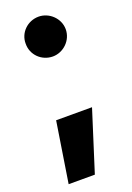

<svg xmlns="http://www.w3.org/2000/svg" viewBox="-144 -590 586 854"><g transform="rotate(-20 148.5 -163.0)"><path d="M241.2 -76.2H71.3L26.4 210H150.4ZM155.3 -347.7C205.1 -347.7 250 -389.6 250 -442.4C250 -494.1 205.1 -536.1 155.3 -536.1C102.5 -536.1 59.6 -494.1 60.5 -442.4C59.6 -389.6 102.5 -347.7 155.3 -347.7Z"/></g></svg>

Font: Pretendard Black
Style: Regular
Weight: 900
Designer: Base glyphs from Inter by Rasmus Andersson; Hangeul glyphs from Noto Sans CJK(Source Han Sans) by Jang Soo-young and Kan
Foundry: Kil Hyung-jin
Version: Version 1.309;Glyphs 3.2 (3225)